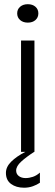

<svg xmlns="http://www.w3.org/2000/svg" viewBox="-20 -723 264 914"><path d="M80.2 -530H144V0H80.2ZM112.3 -615.3Q90 -615.3 75.9 -627.5Q61.8 -639.8 61.8 -659.3Q61.8 -678.8 75.9 -690.9Q90 -703 112.3 -703Q134.9 -703 148.7 -690.9Q162.6 -678.8 162.6 -659.3Q162.6 -639.8 148.7 -627.5Q134.9 -615.3 112.3 -615.3ZM100.6 0H142.7Q105.1 24.1 81 46.2Q56.9 68.2 56.9 88.9Q56.9 105.4 69.6 115.1Q82.3 124.7 101.7 124.7Q118.6 124.7 136.4 118.8Q154.3 112.8 170 98.6V146.9Q156.2 156.4 136.7 163.5Q117.2 170.6 94.3 170.6Q57.2 170.6 32.7 152.7Q8.2 134.8 8.2 99.9Q8.2 71.4 33.5 46.4Q58.8 21.4 100.6 0Z"/></svg>

Font: Roundo Variable
Style: Regular
Weight: 200
Designer: Shiva Nallaperumal
Foundry: Indian Type Foundry
Version: Version 2.000